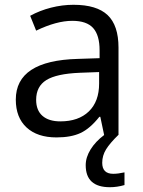

<svg xmlns="http://www.w3.org/2000/svg" viewBox="-20 -564 596 802"><path d="M500 156V209Q469 218 439 218Q338 218 338 126Q338 93 358.5 60Q379 27 415 0L399 -76H395Q356 -27 316.5 -8.5Q277 10 216 10Q136 10 91 -31.5Q46 -73 46 -148Q46 -311 305 -318L396 -321V-354Q396 -417 369 -447Q342 -477 282 -477Q216 -477 131 -436L106 -498Q146 -520 193 -532Q240 -544 287 -544Q384 -544 429.5 -501Q475 -458 475 -365V0H474Q439 34 423 60Q407 86 407 116Q407 162 453 162Q473 162 500 156ZM394 -263 313 -260Q216 -256 173.5 -229.5Q131 -203 131 -147Q131 -103 157.5 -80Q184 -57 232 -57Q308 -57 351 -98.5Q394 -140 394 -215Z"/></svg>

Font: OpenSansMMV
Style: Regular
Weight: 400
Designer: Steve Matteson
Foundry: Ascender Corporation
Version: Version 4.000